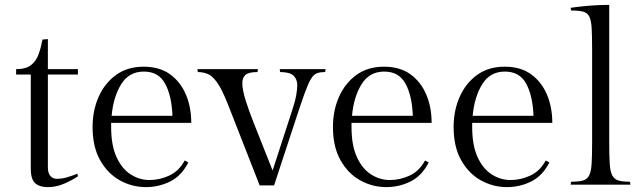

<svg xmlns="http://www.w3.org/2000/svg" viewBox="-20 -756 2631 786"><path d="M176 -596V-473H299V-451H176V-70Q176 -48 186 -36Q196 -24 212 -24Q232 -24 252 -29.5Q272 -35 297 -45L299 -34Q271 -16 240 -3Q209 10 175 10Q142 10 124 -6Q106 -22 106 -66V-451H46V-473Q86 -473 107 -489.5Q128 -506 138 -534Q148 -562 154 -594Z M763 -253H435V-236Q435 -161 457 -113Q479 -65 515 -42Q551 -19 592 -19Q634 -19 673.5 -37.5Q713 -56 736 -99L751 -91Q723 -36 676.5 -13Q630 10 577 10Q521 10 471 -17.5Q421 -45 390 -100Q359 -155 359 -236Q359 -304 384 -360Q409 -416 455.5 -449.5Q502 -483 568 -483Q633 -483 676 -452Q719 -421 741 -369Q763 -317 763 -253ZM569 -463Q508 -463 476 -411Q444 -359 437 -282H686Q683 -364 656 -413.5Q629 -463 569 -463Z M1127 -461 1125 -473H1313L1311 -461Q1290 -461 1277 -456Q1264 -451 1253 -433Q1242 -415 1228 -376.5Q1214 -338 1192 -271L1102 3H1043L913 -329Q889 -390 869 -418Q849 -446 830 -453.5Q811 -461 790 -461L788 -473H1036L1034 -461Q998 -461 985 -449.5Q972 -438 972 -416Q972 -389 985 -347Q998 -305 1019 -252L1096 -58L1174 -298Q1188 -340 1192.5 -365.5Q1197 -391 1197 -407Q1197 -431 1182 -446Q1167 -461 1127 -461Z M1747 -253H1419V-236Q1419 -161 1441 -113Q1463 -65 1499 -42Q1535 -19 1576 -19Q1618 -19 1657.5 -37.5Q1697 -56 1720 -99L1735 -91Q1707 -36 1660.5 -13Q1614 10 1561 10Q1505 10 1455 -17.5Q1405 -45 1374 -100Q1343 -155 1343 -236Q1343 -304 1368 -360Q1393 -416 1439.5 -449.5Q1486 -483 1552 -483Q1617 -483 1660 -452Q1703 -421 1725 -369Q1747 -317 1747 -253ZM1553 -463Q1492 -463 1460 -411Q1428 -359 1421 -282H1670Q1667 -364 1640 -413.5Q1613 -463 1553 -463Z M2241 -253H1913V-236Q1913 -161 1935 -113Q1957 -65 1993 -42Q2029 -19 2070 -19Q2112 -19 2151.5 -37.5Q2191 -56 2214 -99L2229 -91Q2201 -36 2154.5 -13Q2108 10 2055 10Q1999 10 1949 -17.5Q1899 -45 1868 -100Q1837 -155 1837 -236Q1837 -304 1862 -360Q1887 -416 1933.5 -449.5Q1980 -483 2046 -483Q2111 -483 2154 -452Q2197 -421 2219 -369Q2241 -317 2241 -253ZM2047 -463Q1986 -463 1954 -411Q1922 -359 1915 -282H2164Q2161 -364 2134 -413.5Q2107 -463 2047 -463Z M2474 -736V-174Q2474 -119 2476 -86.5Q2478 -54 2486.5 -38Q2495 -22 2512 -17Q2529 -12 2559 -12L2561 0H2316L2318 -12Q2349 -12 2366.5 -17Q2384 -22 2392 -38Q2400 -54 2402 -86.5Q2404 -119 2404 -174V-556Q2404 -610 2402 -642Q2400 -674 2392 -689Q2384 -704 2366.5 -708.5Q2349 -713 2318 -713L2316 -724Q2316 -724 2338 -727Q2360 -730 2396.5 -733Q2433 -736 2474 -736Z"/></svg>

Font: Gilda Display
Style: Regular
Weight: 400
Designer: Eduardo Rodriguez Tunni
Foundry: Eduardo Rodriguez Tunni
Version: Version 1.002; ttfautohint (v1.8.4.7-5d5b);gftools[0.9.22]